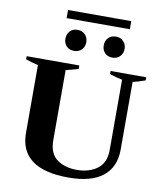

<svg xmlns="http://www.w3.org/2000/svg" viewBox="-108 -1119 1027 1214"><g transform="rotate(10 406.0 -511.5)"><path d="M229 -1033H635V-981H229ZM244 -852Q244 -881 262 -900.5Q280 -920 310 -920Q341 -920 359.5 -900.5Q378 -881 378 -852Q378 -823 359.5 -804Q341 -785 310 -785Q280 -785 262 -804Q244 -823 244 -852ZM490 -852Q490 -881 508 -900.5Q526 -920 557 -920Q587 -920 605.5 -900.5Q624 -881 624 -852Q624 -824 605.5 -804.5Q587 -785 557 -785Q526 -785 508 -804Q490 -823 490 -852ZM102 -222V-657Q68 -664 22 -680V-700H360V-677Q336 -670 280 -656V-207Q280 -121 330.5 -84Q381 -47 459 -47Q537 -47 589.5 -85.5Q642 -124 642 -207V-658Q607 -665 561 -680V-700H790V-680Q740 -662 710 -656V-222Q710 -109 635.5 -49.5Q561 10 415 10Q102 10 102 -222Z"/></g></svg>

Font: Trirong ExtraBold
Style: Regular
Weight: 800
Designer: Katatrad Team
Foundry: CadsonDemak
Version: Version 1.001